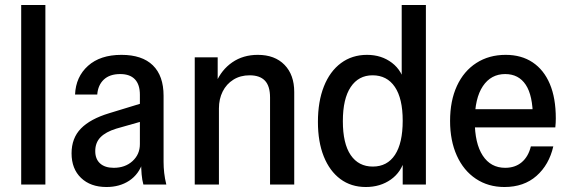

<svg xmlns="http://www.w3.org/2000/svg" viewBox="-20 -740 2281 770"><path d="M65 0V-720H162V0Z M555 0Q550 -18 548 -40.5Q546 -63 546 -91H541V-360Q541 -401 521 -422Q501 -443 462 -443Q420 -443 396.5 -421Q373 -399 370 -361H281Q284 -432 333 -476Q382 -520 467 -520Q550 -520 593 -478Q636 -436 636 -356V-91Q636 -69 638.5 -46.5Q641 -24 647 0ZM407 10Q343 10 305 -26.5Q267 -63 267 -125Q267 -186 304.5 -224.5Q342 -263 418 -286L562 -330V-257L446 -224Q404 -211 383 -189.5Q362 -168 362 -134Q362 -102 381.5 -84.5Q401 -67 436 -67Q482 -67 511.5 -94Q541 -121 541 -162L553 -90Q537 -41 498.5 -15.5Q460 10 407 10Z M761 0V-510H853V-402H858V0ZM1063 0V-349Q1063 -395 1042.5 -416.5Q1022 -438 981 -438Q944 -438 916 -420.5Q888 -403 873 -373Q858 -343 858 -305L846 -408Q868 -460 911.5 -490Q955 -520 1014 -520Q1082 -520 1121 -480Q1160 -440 1160 -371V0Z M1595 0V-109L1604 -105Q1590 -50 1547.5 -20Q1505 10 1447 10Q1388 10 1345 -22Q1302 -54 1278.5 -112.5Q1255 -171 1255 -251Q1255 -333 1279 -393.5Q1303 -454 1347.5 -487Q1392 -520 1452 -520Q1510 -520 1552 -488Q1594 -456 1605 -398L1591 -394V-720H1688V0ZM1475 -72Q1533 -72 1564 -119Q1595 -166 1595 -256Q1595 -345 1563.5 -391.5Q1532 -438 1474 -438Q1418 -438 1386.5 -391Q1355 -344 1355 -254Q1355 -164 1386.5 -118Q1418 -72 1475 -72Z M2003 10Q1938 10 1888.5 -23Q1839 -56 1812 -116Q1785 -176 1785 -255Q1785 -336 1812.5 -395.5Q1840 -455 1890.5 -487.5Q1941 -520 2008 -520Q2071 -520 2116 -490Q2161 -460 2185 -403.5Q2209 -347 2209 -265Q2209 -256 2208.5 -247Q2208 -238 2207 -229H1849V-302H2144L2117 -268Q2117 -357 2088.5 -400Q2060 -443 2006 -443Q1949 -443 1916.5 -394.5Q1884 -346 1884 -255Q1884 -165 1916 -116Q1948 -67 2006 -67Q2046 -67 2072.5 -89.5Q2099 -112 2109 -153H2199Q2182 -79 2131.5 -34.5Q2081 10 2003 10Z"/></svg>

Font: Instrument Sans SemiCondensed Medium
Style: Regular
Weight: 500
Width: 4
Designer: Rodrigo Fuenzalida
Foundry: fragTYPE
Version: Version 1.000;gftools[0.9.28]